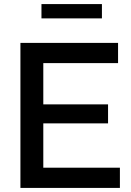

<svg xmlns="http://www.w3.org/2000/svg" viewBox="-20 -920 643 940"><path d="M183 -830H479V-900H183ZM567 -99H192V-316H509V-409H192V-611H558V-710H80V0H567Z"/></svg>

Font: FIGSv2-sans-serif SemiBold
Style: Regular
Weight: 600
Designer: Matt McInerney, Pablo Impallari, Rodrigo Fuenzalida,Mirko Velimirovic
Foundry: Matt McInerney, Pablo Impallari, Rodrigo Fuenzalida
Version: Version 4.021;hotconv 1.0.109;makeotfexe 2.5.65596